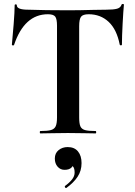

<svg xmlns="http://www.w3.org/2000/svg" viewBox="-20 -674 683 970"><path d="M51 -447Q50 -444 45 -444.5Q40 -445 40 -448Q44 -488 49 -551.5Q54 -615 54 -647Q54 -652 59.5 -652Q65 -652 65 -647Q65 -625 122 -625Q208 -622 323 -622Q382 -622 448 -624L516 -625Q554 -625 571.5 -630Q589 -635 594 -650Q595 -654 600.5 -654Q606 -654 606 -650Q603 -620 599.5 -554Q596 -488 596 -448Q596 -445 591 -445Q586 -445 585 -448Q570 -525 529 -563.5Q488 -602 428 -602Q399 -602 389.5 -589.5Q380 -577 380 -542V-81Q380 -50 386 -36Q392 -22 409 -17Q426 -12 463 -12Q466 -12 466 -6Q466 0 463 0Q427 0 406 -1L323 -2L242 -1Q221 0 184 0Q181 0 181 -6Q181 -12 184 -12Q220 -12 237.5 -17Q255 -22 261.5 -36.5Q268 -51 268 -81V-544Q268 -578 259 -590Q250 -602 222 -602Q103 -602 51 -447ZM314 276Q310 276 308 271.5Q306 267 309 265Q331 249 344 232.5Q357 216 357 198Q357 176 348.5 167Q340 158 325 156L352 137Q354 184 306 184Q285 184 271 168Q257 152 257 127Q257 100 276 84.5Q295 69 322 69Q356 69 374 91Q392 113 392 150Q392 189 372 219Q352 249 316 275Z"/></svg>

Font: Cormorant SC
Style: Bold
Weight: 700
Designer: Christian Thalmann (Catharsis Fonts)
Foundry: Catharsis Fonts
Version: Version 4.000